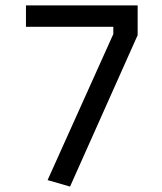

<svg xmlns="http://www.w3.org/2000/svg" viewBox="-20 -680 599 710"><path d="M239 10 156 -14 399 -554V-581H76V-660H489V-550Z"/></svg>

Font: Cairo Medium
Style: Regular
Weight: 500
Designer: Mohamed Gaber, Accademia di Belle Arti di Urbino
Foundry: Kief Type Foundry, Accademia di Belle Arti di Urbino
Version: Version 3.117